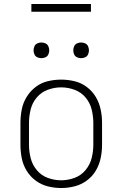

<svg xmlns="http://www.w3.org/2000/svg" viewBox="-20 -939 616 967"><path d="M288 8Q322 8 355.5 -0.5Q389 -9 417 -29.5Q445 -50 462.5 -79.5Q480 -109 487 -142.5Q494 -176 494 -210V-320Q494 -354 487 -387.5Q480 -421 462.5 -450.5Q445 -480 417 -501Q389 -522 355.5 -530Q322 -538 288 -538Q254 -538 220.5 -530Q187 -522 159.5 -501Q132 -480 114 -450.5Q96 -421 89.5 -387.5Q83 -354 83 -320V-210Q83 -176 89.5 -142.5Q96 -109 114 -79.5Q132 -50 159.5 -29.5Q187 -9 220.5 -0.5Q254 8 288 8ZM288 -31Q254 -31 221 -43Q188 -55 165.5 -82Q143 -109 134.5 -142.5Q126 -176 126 -210V-320Q126 -354 134.5 -388Q143 -422 165.5 -448.5Q188 -475 221 -487Q254 -499 288 -499Q322 -499 355 -487Q388 -475 410.5 -448.5Q433 -422 441.5 -388Q450 -354 450 -320V-210Q450 -176 441.5 -142.5Q433 -109 410.5 -82Q388 -55 355 -43Q322 -31 288 -31ZM388 -646Q399 -646 409 -650.5Q419 -655 423.5 -665Q428 -675 428 -685Q428 -696 423.5 -706Q419 -716 409 -720.5Q399 -725 388 -725Q378 -725 368 -720.5Q358 -716 353.5 -706Q349 -696 349 -685Q349 -675 353.5 -665Q358 -655 368 -650.5Q378 -646 388 -646ZM188 -646Q199 -646 209 -650.5Q219 -655 223.5 -665Q228 -675 228 -685Q228 -696 223.5 -706Q219 -716 209 -720.5Q199 -725 188 -725Q178 -725 168 -720.5Q158 -716 153.5 -706Q149 -696 149 -685Q149 -675 153.5 -665Q158 -655 168 -650.5Q178 -646 188 -646ZM138 -880H438V-919H138Z"/></svg>

Font: Iosevka Sparkle Extralight
Style: Regular
Weight: 200
Designer: Belleve Invis
Foundry: Belleve Invis
Version: Version 4.5.0; ttfautohint (v1.8.3)